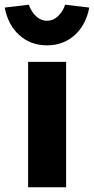

<svg xmlns="http://www.w3.org/2000/svg" viewBox="-55 -793 398 813"><path d="M64 0V-531H225V0ZM-35 -761 67 -773Q78 -742 98.5 -723.5Q119 -705 144 -705Q169 -705 189.5 -723.5Q210 -742 221 -773L323 -761Q309 -687 261 -644Q213 -601 144 -601Q75 -601 27 -644Q-21 -687 -35 -761Z"/></svg>

Font: Mach
Style: Bold
Weight: 700
Version: Version 1.002